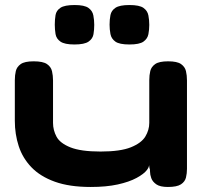

<svg xmlns="http://www.w3.org/2000/svg" viewBox="-20 -736 816 764"><path d="M341 8Q256 8 198 -13Q140 -34 105 -70.5Q70 -107 54.5 -154.5Q39 -202 39 -255V-417Q39 -437 43 -453.5Q47 -470 62.5 -481Q78 -492 114 -492Q151 -492 167 -481Q183 -470 187 -452.5Q191 -435 191 -416V-247Q191 -218 205 -192Q219 -166 260.5 -149.5Q302 -133 380 -133Q459 -133 501 -150Q543 -167 558.5 -193Q574 -219 574 -247V-417Q574 -437 578 -453.5Q582 -470 597.5 -481Q613 -492 649 -492Q685 -492 700.5 -481Q716 -470 720 -453Q724 -436 724 -416V-64Q724 -46 720 -29.5Q716 -13 700 -2.5Q684 8 648 8Q617 8 602 -2.5Q587 -13 582 -27Q577 -41 577 -53Q577 -65 575 -66L572 -88Q577 -76 565 -60Q553 -44 523.5 -28Q494 -12 448.5 -2Q403 8 341 8ZM495 -559Q455 -559 439 -570.5Q423 -582 419.5 -600.5Q416 -619 416 -638Q416 -658 419.5 -676Q423 -694 439.5 -705Q456 -716 495 -716Q535 -716 551 -704.5Q567 -693 570.5 -674.5Q574 -656 574 -637Q574 -618 570.5 -600Q567 -582 551 -570.5Q535 -559 495 -559ZM276 -559Q237 -559 220.5 -570.5Q204 -582 201 -600.5Q198 -619 198 -638Q198 -658 201 -676Q204 -694 220.5 -705Q237 -716 277 -716Q316 -716 332 -704.5Q348 -693 351.5 -674.5Q355 -656 355 -637Q355 -618 352 -600Q349 -582 332.5 -570.5Q316 -559 276 -559Z"/></svg>

Font: Fredoka Expanded SemiBold
Style: Regular
Weight: 600
Width: 7
Designer: Ben Nathan
Foundry: Milena B. Brandão, Ben Nathan
Version: Version 2.001